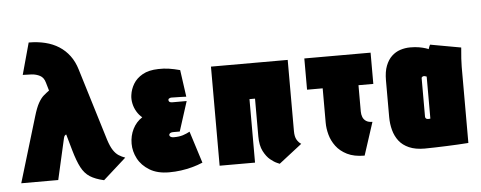

<svg xmlns="http://www.w3.org/2000/svg" viewBox="-49 -824 2425 967"><g transform="rotate(-5 1163.5 -340.0)"><path d="M474 -179 362 -545Q350 -585 328 -614.5Q306 -644 275.5 -663.5Q245 -683 206.5 -692.5Q168 -702 123 -702L79 -542Q101 -542 124 -540.5Q147 -539 166 -529Q185 -519 192 -493L204 -452Q190 -442 176 -430Q162 -418 149 -395Q136 -372 123 -328L24 1H211L258 -206Q260 -215 263 -218.5Q266 -222 268.5 -223Q271 -224 271 -224L294 -143Q310 -87 327 -54.5Q344 -22 370.5 -5Q397 12 441 22L557 -82Q540 -88 525 -97.5Q510 -107 497.5 -126Q485 -145 474 -179Z M890 -361 871 -497Q842 -505 815.5 -509Q789 -513 762 -512Q713 -511 682 -493.5Q651 -476 635 -449.5Q619 -423 615 -393Q612 -373 616.5 -351Q621 -329 632.5 -309.5Q644 -290 660 -277Q629 -257 612 -223Q595 -189 595 -149Q595 -110 614 -73.5Q633 -37 672.5 -13Q712 11 771 11Q802 11 831 7Q860 3 888 -4.5Q916 -12 942 -23L891 -184Q883 -180 874.5 -176Q866 -172 856 -169Q846 -166 835 -164.5Q824 -163 810 -163Q804 -163 799 -164.5Q794 -166 791 -169Q788 -172 788 -176Q788 -179 789.5 -181.5Q791 -184 793.5 -185.5Q796 -187 799.5 -188Q803 -189 807 -189H842L890 -339H817Q812 -339 807.5 -340.5Q803 -342 801 -345Q799 -348 799 -352Q799 -356 801 -358Q803 -360 807 -361.5Q811 -363 816 -363Q827 -363 838.5 -362.5Q850 -362 863 -362Q876 -362 890 -361Z M1415 -141V-501H1027V0H1206V-321H1234V-130Q1234 -84 1249 -55Q1264 -26 1283 -10.5Q1302 5 1316.5 11Q1331 17 1329 17L1446 -74Q1433 -82 1424 -97.5Q1415 -113 1415 -141Z M1759 -210V-343H1834V-501H1499V-343H1578V-169Q1578 -140 1586.5 -108.5Q1595 -77 1615.5 -49.5Q1636 -22 1671 -4.5Q1706 13 1759 13L1813 -153Q1793 -153 1781 -161Q1769 -169 1764 -182Q1759 -195 1759 -210Z M2291 -487 2136 -515Q2132 -508 2129.5 -500.5Q2127 -493 2127 -493Q2124 -495 2111.5 -499Q2099 -503 2080 -506.5Q2061 -510 2035 -510Q2009 -510 1984.5 -502Q1960 -494 1941 -476Q1922 -458 1910.5 -428.5Q1899 -399 1899 -355V-170Q1899 -135 1907.5 -103.5Q1916 -72 1934.5 -48Q1953 -24 1985 -10Q2017 4 2063 4Q2086 4 2115 3Q2144 2 2174 1Q2204 0 2229.5 -1.5Q2255 -3 2270 -4Q2285 -5 2285 -5V-390Q2285 -407 2286.5 -431.5Q2288 -456 2291 -487ZM2079 -156V-350Q2079 -353 2080.5 -355Q2082 -357 2084 -358Q2086 -359 2088.5 -359.5Q2091 -360 2092 -360Q2093 -360 2094.5 -359.5Q2096 -359 2098 -358.5Q2100 -358 2102 -357.5Q2104 -357 2105 -356V-144Q2104 -144 2102 -143.5Q2100 -143 2098.5 -143Q2097 -143 2095.5 -143Q2094 -143 2092 -143Q2089 -143 2086 -144.5Q2083 -146 2081 -149Q2079 -152 2079 -156Z"/></g></svg>

Font: Advent Pro Black
Style: Regular
Weight: 900
Version: Version 3.000